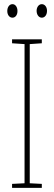

<svg xmlns="http://www.w3.org/2000/svg" viewBox="-20 -903 259 923"><path d="M15 -850C15 -833 24 -818 40 -818C54 -818 64 -831 64 -850C64 -869 54 -883 40 -883C24 -883 15 -867 15 -850ZM156 -851C156 -833 166 -818 181 -818C196 -818 206 -832 206 -851C206 -870 195 -883 181 -883C166 -883 156 -868 156 -851ZM181 0V-19L123 -22V-691L181 -695V-714H38V-695L98 -691V-22L38 -19V0Z"/></svg>

Font: Noto Sans Oriya ExtCond Thin
Style: Regular
Weight: 100
Width: 2
Designer: Amélie Bonet and Sol Matas
Foundry: Google LLC
Version: Version 2.006